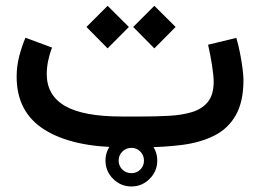

<svg xmlns="http://www.w3.org/2000/svg" viewBox="-20 -514 908 670"><path d="M348.1 46.4Q348.1 9.3 374.8 -17.3Q401.4 -43.9 438.5 -43.9Q475.6 -43.9 502.2 -17.3Q528.8 9.3 528.8 46.4Q528.8 83.5 502.2 110.1Q475.6 136.7 438.5 136.7Q401.4 136.7 374.8 110.1Q348.1 83.5 348.1 46.4ZM394 46.4Q394 64.9 407 77.6Q419.9 90.3 438.5 90.3Q457 90.3 469.7 77.6Q482.4 64.9 482.4 46.4Q482.4 27.8 469.7 14.9Q457 2 438.5 2Q419.9 2 407 14.9Q394 27.8 394 46.4ZM476.1 0H410.2Q233.9 0 136 -61Q38.1 -122.1 38.1 -246.1Q38.1 -282.7 46.9 -317.1Q55.7 -351.6 68.8 -382.3L161.6 -348.1Q153.3 -327.1 148.2 -302.7Q143.1 -278.3 143.1 -254.9Q143.6 -180.7 207.3 -144Q271 -107.4 405.3 -107.4H472.7Q523.9 -107.4 569.6 -109.9Q615.2 -112.3 650.4 -123Q685.5 -133.8 705.6 -158.7Q725.6 -183.6 725.6 -228.5Q725.6 -250 720 -285.9Q714.4 -321.8 706.1 -357.9L804.7 -381.8Q812 -357.4 817.6 -328.6Q823.2 -299.8 826.4 -274.7Q829.6 -249.5 829.6 -235.8Q829.6 -158.7 802.7 -111.8Q775.9 -64.9 727.8 -40.8Q679.7 -16.6 615.5 -8.3Q551.3 0 476.1 0ZM444.8 -419.9 518.6 -493.7 592.8 -419.9 518.6 -345.2ZM281.7 -419.9 355.5 -493.7 429.7 -419.9 355.5 -345.2Z"/></svg>

Font: Vazir Medium FD-WOL-UI
Style: Medium-FD-WOL-UI
Weight: 500
Designer: Saber Rastikerdar
Foundry: Saber Rastikerdar
Version: Version 30.0.0